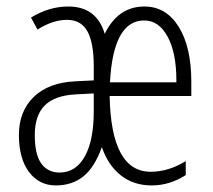

<svg xmlns="http://www.w3.org/2000/svg" viewBox="-20 -560 655 590"><path d="M189.9 -540Q276.9 -540 301.8 -456.1Q342.8 -540 423.8 -540Q490.2 -540 529.1 -477.8Q567.9 -415.5 567.9 -308.1V-265.1H316.9Q321.3 -32.2 442.9 -32.2Q498 -32.2 550.8 -64.9V-22Q501.5 9.8 446 9.8Q390.6 9.8 351.3 -21.2Q312 -52.2 293 -107.9Q271 -46.4 236.6 -18.3Q202.1 9.8 151.4 9.8Q100.6 9.8 69.3 -31.2Q38.1 -72.8 38.1 -145.3Q38.1 -217.8 83.5 -262Q128.9 -306.2 210.9 -310.1L268.1 -313V-356.9Q268.1 -428.7 248.5 -463.9Q229 -499 185.8 -499Q142.6 -499 95.2 -469.2L75.2 -505.9Q130.4 -540 189.9 -540ZM522 -307.1V-313Q522 -397.5 495.1 -447.3Q468.3 -497.1 422.9 -497.1Q328.1 -497.1 317.9 -307.1ZM163.1 -29.8Q212.9 -29.8 240.5 -79.1Q268.1 -128.4 268.1 -217.8V-272.9L212.9 -270Q147.9 -266.6 117.4 -235.8Q86.9 -205.1 86.9 -145Q86.9 -85 106.9 -57.4Q127 -29.8 163.1 -29.8Z"/></svg>

Font: Open Sans Hebrew Condensed Light
Style: Regular
Weight: 300
Width: 3
Foundry: Ascender Corporation, Yanek Iontef
Version: Version 2.001;PS 002.001;hotconv 1.0.70;makeotf.lib2.5.58329